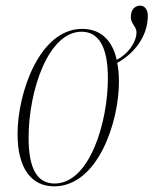

<svg xmlns="http://www.w3.org/2000/svg" viewBox="-20 -648 542 678"><path d="M171 10C325 10 400 -216 400 -359C400 -384 398 -407 394 -426C454 -459 502 -520 502 -592C502 -614 491 -628 475 -628C457 -628 442 -615 442 -588C442 -563 462 -555 462 -534C462 -498 430 -455 392 -437C375 -514 328 -546 270 -546C119 -546 42 -319 42 -175C42 -49 94 10 171 10ZM173 0C116 0 81 -44 81 -162C81 -327 150 -536 268 -536C327 -536 361 -485 361 -372C361 -215 296 0 173 0Z"/></svg>

Font: Noto Serif Display ExtraCondensed ExtraLight
Style: Italic
Weight: 200
Width: 2
Italic angle: -12°
Designer: Monotype Design Team
Foundry: Monotype Imaging Inc.
Version: Version 2.009